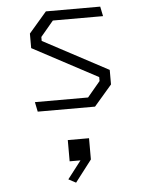

<svg xmlns="http://www.w3.org/2000/svg" viewBox="-59 -547 737 968"><g transform="rotate(-5 310.0 -63.0)"><path d="M115 -49H384L449 -126.5V-146.5L120 -322V-395.5L210 -500H485L495 -451H241L176 -373.5V-353.5L505 -178V-104.5L415 0H125ZM263.5 156H371V263.5L286.5 373.5L249 353.5L340 235.5V263.5H263.5Z"/></g></svg>

Font: Monaspace Krypton Var
Style: Regular
Weight: 400
Designer: Riley Cran and the Lettermatic Team
Version: Version 1.101 (Monaspace Krypton Var)